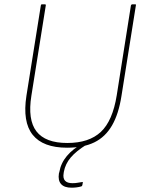

<svg xmlns="http://www.w3.org/2000/svg" viewBox="-20 -675 675 893"><path d="M292 12Q180 12 132 -48Q84 -108 103 -230L170 -650Q171 -655 175 -655H188Q194 -655 193 -650L126 -230Q108 -118 149.5 -64Q191 -10 293 -10Q394 -10 449 -61.5Q504 -113 523 -232L589 -650Q591 -655 595 -655H608Q614 -655 612 -650L545 -229Q532 -145 501 -91.5Q470 -38 419 -13Q368 12 292 12ZM313 198Q279 198 264 181Q249 164 254 132L256 125Q263 84 291 50.5Q319 17 367 -9L382 -2Q334 28 309 57.5Q284 87 277 124L276 131Q272 154 282.5 165.5Q293 177 317 177Q331 177 341 175Q351 173 360 172Q363 171 364.5 171.5Q366 172 365 175L363 186Q362 191 358 192Q348 195 336 196.5Q324 198 313 198Z"/></svg>

Font: Sofia Sans Thin
Style: Italic
Weight: 250
Italic angle: -9°
Version: Version 4.100-B